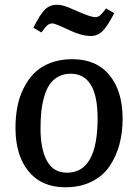

<svg xmlns="http://www.w3.org/2000/svg" viewBox="-20 -771 579 805"><path d="M360.8 -620.1Q322.3 -620.1 272 -644Q210.4 -672.9 200.2 -672.9Q188.5 -672.9 179.2 -665.5Q169.9 -658.2 153.8 -634.8L120.1 -654.8Q148.4 -711.9 168.7 -731.4Q189 -751 219.2 -751Q223.6 -751 228.5 -750.5Q233.4 -750 237.3 -749.3Q241.2 -748.5 247.3 -746.6Q253.4 -744.6 256.8 -743.7Q260.3 -742.7 268.1 -739.5Q275.9 -736.3 279.1 -734.9Q282.2 -733.4 292.2 -729Q302.2 -724.6 306.2 -723.1Q360.8 -699.2 378.9 -699.2Q391.1 -699.2 399.9 -706.8Q408.7 -714.4 424.8 -735.8L459 -715.8Q430.7 -661.1 409.9 -640.6Q389.2 -620.1 360.8 -620.1ZM44.9 -234.9Q44.9 -281.2 52.7 -322.5Q60.5 -363.8 78.9 -400.9Q97.2 -438 124 -464.8Q150.9 -491.7 191.7 -507.3Q232.4 -522.9 283.2 -522.9Q384.3 -522.9 439.2 -455.6Q494.1 -388.2 494.1 -273.9Q494.1 -214.8 480.5 -164.6Q466.8 -114.3 439 -73.5Q411.1 -32.7 363.8 -9.3Q316.4 14.2 253.9 14.2Q154.3 14.2 99.6 -53Q44.9 -120.1 44.9 -234.9ZM261.2 -46.9Q389.2 -46.9 389.2 -274.9Q389.2 -461.9 275.9 -461.9Q246.1 -461.9 223.4 -449Q200.7 -436 187 -415.3Q173.3 -394.5 164.8 -363.8Q156.2 -333 153.1 -301.5Q149.9 -270 149.9 -231.9Q149.9 -145.5 177 -96.2Q204.1 -46.9 261.2 -46.9Z"/></svg>

Font: Literata Book Medium
Style: Italic
Weight: 500
Italic angle: -3°
Designer: Latin by Veronika Burian and Jose Scaglione. Greek by Irene Vlachou. Cyrillic by Vera Evstafieva
Foundry: TypeTogether
Version: Version 1.003;PS 001.003;hotconv 1.0.88;makeotf.lib2.5.64775